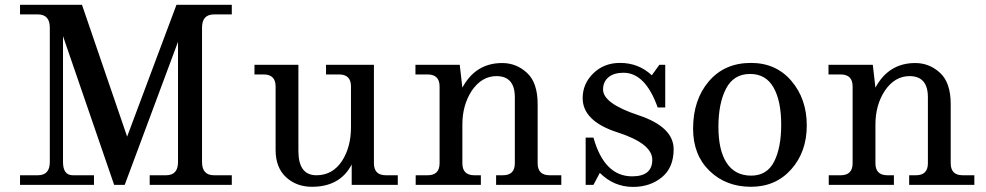

<svg xmlns="http://www.w3.org/2000/svg" viewBox="-20 -752 4011 781"><path d="M922.9 0H588.9V-39.1H655.3Q704.1 -39.1 704.1 -92.8V-582L487.3 0H444.3L236.3 -605V-92.8Q236.3 -39.1 276.4 -39.1H362.3V0H61.5V-39.1H133.8Q182.6 -39.1 182.6 -92.8V-639.6Q182.6 -693.4 133.8 -693.4H61.5V-732.4H313.5L497.1 -196.3L697.8 -732.4H922.9V-693.4H850.6Q801.8 -693.4 801.8 -639.6V-92.8Q801.8 -39.1 850.6 -39.1H922.9Z M1249 7.8Q1185.5 7.8 1143.3 -31.5Q1101.1 -70.8 1101.1 -141.6V-400.4Q1101.1 -449.2 1052.2 -449.2H1015.1V-488.3H1193.8V-137.7Q1193.8 -39.1 1267.1 -39.1Q1333.5 -39.1 1372.1 -98.6Q1407.7 -154.8 1407.7 -234.9V-400.4Q1407.7 -449.2 1358.9 -449.2H1306.2V-488.3H1501V-87.9Q1501 -39.1 1549.8 -39.1H1598.1V0H1410.6V-83Q1363.3 7.8 1249 7.8Z M1999.5 -442.4Q1939.5 -442.4 1898.9 -382.8Q1860.8 -324.2 1860.8 -245.6V-87.9Q1860.8 -39.1 1909.7 -39.1H1936V0H1670.9V-39.1H1719.2Q1768.1 -39.1 1768.1 -87.9V-400.4Q1768.1 -449.2 1719.2 -449.2H1669.9V-488.3H1850.1L1860.8 -395.5Q1914.6 -495.6 2022.9 -495.6Q2080.1 -495.6 2123.5 -455.8Q2167 -416 2167 -328.6V-87.9Q2167 -39.1 2215.8 -39.1H2263.2V0H1998V-39.1H2025.4Q2074.2 -39.1 2074.2 -87.9V-356.4Q2074.2 -442.4 1999.5 -442.4Z M2555.2 8.3Q2477.1 8.3 2419.9 -48.8L2394 0H2362.3V-192.4H2394Q2438 -34.7 2551.3 -34.7Q2633.3 -34.7 2633.3 -102.1Q2633.3 -168 2491.7 -213.6Q2350.1 -259.3 2350.1 -353Q2350.1 -411.6 2393.6 -453.9Q2437 -496.1 2502 -496.1Q2577.6 -496.1 2631.3 -445.8L2662.1 -488.3H2686V-314.9H2655.3Q2605 -456.1 2516.1 -456.1Q2477.1 -456.1 2455.1 -437.7Q2433.1 -419.4 2433.1 -387.7Q2433.1 -331.1 2576.7 -283.4Q2720.2 -235.8 2720.2 -145Q2720.2 -70.3 2672.4 -31Q2624.5 8.3 2555.2 8.3Z M3034.7 7.8Q2933.1 7.8 2866.2 -56.9Q2799.3 -121.6 2799.3 -228.5Q2799.3 -346.2 2863.3 -421.1Q2927.2 -496.1 3034.7 -496.1Q3136.7 -496.1 3199.2 -422.9Q3261.7 -349.6 3261.7 -241.7Q3261.7 -134.3 3198.5 -63.2Q3135.3 7.8 3034.7 7.8ZM3035.6 -37.6Q3099.6 -37.6 3128.7 -94.2Q3157.7 -150.9 3157.7 -244.6Q3157.7 -341.3 3126.5 -396.2Q3095.2 -451.2 3031.2 -451.2Q2964.4 -451.2 2933.3 -391.4Q2902.3 -331.5 2902.3 -236.3Q2902.3 -139.6 2936.3 -88.6Q2970.2 -37.6 3035.6 -37.6Z M3679.7 -442.4Q3619.6 -442.4 3579.1 -382.8Q3541 -324.2 3541 -245.6V-87.9Q3541 -39.1 3589.8 -39.1H3616.2V0H3351.1V-39.1H3399.4Q3448.2 -39.1 3448.2 -87.9V-400.4Q3448.2 -449.2 3399.4 -449.2H3350.1V-488.3H3530.3L3541 -395.5Q3594.7 -495.6 3703.1 -495.6Q3760.3 -495.6 3803.7 -455.8Q3847.2 -416 3847.2 -328.6V-87.9Q3847.2 -39.1 3896 -39.1H3943.4V0H3678.2V-39.1H3705.6Q3754.4 -39.1 3754.4 -87.9V-356.4Q3754.4 -442.4 3679.7 -442.4Z"/></svg>

Font: Munson
Style: Regular
Weight: 400
Designer: Paul James MIller
Foundry: High-Logic / Made with FontCreator
Version: Version 2.10;May 5, 2019;FontCreator 11.5.0.2430 64-bit